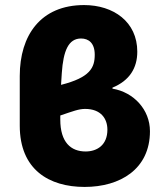

<svg xmlns="http://www.w3.org/2000/svg" viewBox="-20 -726 644 758"><path d="M314 12C454 12 572 -58 572 -208C572 -293 508 -362 424 -376V-380C492 -408 522 -458 522 -522C522 -640 428 -706 312 -706C140 -706 58 -586 58 -426V-230C58 -56 174 12 314 12ZM318 -128C260 -128 218 -164 218 -254C218 -259 218 -265 218 -270C268 -287 291 -296 316 -296C378 -296 404 -258 404 -214C404 -154 364 -128 318 -128ZM224 -438C230 -525 250 -574 300 -574C330 -574 354 -556 354 -510C354 -459 336 -420 221 -391C222 -407 223 -423 224 -438Z"/></svg>

Font: Source Sans Pro Black
Style: Regular
Weight: 900
Designer: Paul D. Hunt
Foundry: Adobe Systems Incorporated
Version: Version 3.006;hotconv 1.0.111;makeotfexe 2.5.65597